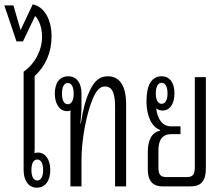

<svg xmlns="http://www.w3.org/2000/svg" viewBox="-28 -860 1023 886"><path d="M142 6C180 6 204 -25 204 -76C204 -124 181 -156 147 -156C141 -156 135 -155 131 -153C131 -161 132 -168 132 -175V-509C183 -556 210 -619 210 -692C210 -769 177 -829 123 -840L67 -721L34 -835H-8L48 -669H78L134 -786C153 -768 166 -732 166 -690C166 -629 134 -566 81 -529V-76C81 -26 104 6 142 6ZM144 -27C127 -27 117 -45 117 -76C117 -106 127 -124 144 -124C161 -124 171 -106 171 -76C171 -45 161 -27 144 -27Z M297 0H348V-120C348 -214 369 -325 397 -397C416 -444 433 -461 457 -461C489 -461 503 -431 503 -369V0H554V-378C554 -466 523 -508 470 -508C431 -508 407 -486 386 -441C367 -400 356 -360 345 -290H343C347 -332 348 -349 348 -357V-429C348 -479 324 -508 287 -508C248 -508 225 -479 225 -428C225 -379 248 -347 282 -347C287 -347 293 -348 298 -350C297 -343 297 -336 297 -328ZM285 -379C268 -379 258 -396 258 -428C258 -458 267 -477 285 -477C302 -477 312 -459 312 -428C312 -397 302 -379 285 -379Z M723 0H852C901 0 922 -26 922 -83V-504H871V-89C871 -55 862 -43 835 -43H739C712 -43 703 -55 703 -89V-165C703 -216 722 -241 763 -241H805V-277H761C723 -277 698 -309 693 -360C701 -353 711 -350 722 -350C756 -350 777 -380 777 -430C777 -480 754 -508 718 -508C672 -508 648 -469 648 -392C648 -325 672 -274 711 -260V-257C671 -249 654 -211 654 -159V-79C654 -28 674 0 723 0ZM718 -381C701 -381 691 -398 691 -429C691 -460 701 -478 718 -478C735 -478 745 -460 745 -429C745 -398 735 -381 718 -381Z"/></svg>

Font: Noto Sans Thai Looped UI Condensed Light
Style: Regular
Weight: 300
Width: 3
Designer: Cadson Demak Team
Foundry: Cadson Demak Co., Ltd.
Version: Version 1.000